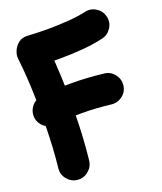

<svg xmlns="http://www.w3.org/2000/svg" viewBox="-149 -832 852 1012"><g transform="rotate(-20 276.5 -326.5)"><path d="M7.3 -302.7Q4.4 -328.1 16.1 -350.6Q27.8 -373 48.8 -385.3Q47.4 -448.7 43.9 -506.8Q40.5 -564.9 33.2 -626.5Q31.2 -644 40.5 -666.7Q49.8 -689.5 70.3 -705.8Q90.8 -722.2 121.1 -720.2Q150.4 -718.3 180.2 -717.5Q210 -716.8 239.7 -716.8Q294.4 -716.8 351.1 -721.2Q407.7 -725.6 448.7 -734.9Q482.4 -742.7 511.7 -724.1Q541 -705.6 548.8 -671.9Q556.6 -638.2 537.8 -608.9Q519 -579.6 485.8 -571.8Q428.7 -558.6 364.7 -553.7Q300.8 -548.8 239.7 -548.8H209.5Q211.9 -513.2 213.6 -477.8Q215.3 -442.4 216.3 -405.8Q233.4 -406.2 251 -406.2Q297.4 -406.2 343 -403.3Q388.7 -400.4 434.1 -395Q468.3 -391.1 489.5 -363.5Q510.7 -335.9 506.8 -301.8Q502.9 -267.6 475.3 -246.3Q447.8 -225.1 413.6 -229Q372.6 -233.9 332 -236.6Q291.5 -239.3 251 -239.3Q234.4 -239.3 216.8 -238.8Q214.8 -108.4 201.7 8.8Q197.8 43 170.4 65.2Q143.1 87.4 108.9 83.5Q74.7 79.6 53 52.5Q31.2 25.4 35.2 -8.8Q46.9 -115.2 48.8 -240.7Q32.2 -250 21 -266.4Q9.8 -282.7 7.3 -302.7Z"/></g></svg>

Font: Mikhak-DS1-FD Black
Style: Regular
Weight: 900
Designer: Amin Abedi
Version: Version 3.2